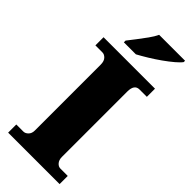

<svg xmlns="http://www.w3.org/2000/svg" viewBox="-295 -974 1016 1016"><g transform="rotate(45 213.0 -465.5)"><path d="M21 0V-61H74Q88 -61 100.5 -73.5Q113 -86 113 -108V-600Q113 -627 100.5 -640Q88 -653 74 -653H21V-714H406V-653H351Q313 -653 313 -599V-110Q313 -88 324.5 -74.5Q336 -61 351 -61H406V0ZM116 -784Q131 -803 151 -829Q171 -855 190.5 -882Q210 -909 220 -931H414V-921Q405 -908 381.5 -888Q358 -868 327 -846Q296 -824 264 -804.5Q232 -785 206 -771H116Z"/></g></svg>

Font: Noto Serif Hentaigana Black
Style: Regular
Weight: 900
Designer: Kazuhiro Yamada
Foundry: nipponia
Version: Version 1.000; ttfautohint (v1.8.4.7-5d5b)